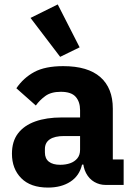

<svg xmlns="http://www.w3.org/2000/svg" viewBox="-20 -836 609 868"><path d="M539 0H457Q430 0 406.5 -13.5Q383 -27 369 -53.5Q355 -80 355 -117V-130L387 -92H351Q339 -41 298 -14.5Q257 12 197 12Q118 12 76 -30.5Q34 -73 34 -141Q34 -197 61.5 -233Q89 -269 139.5 -287Q190 -305 259 -305H342V-338Q342 -376 322 -398.5Q302 -421 255 -421Q211 -421 185 -402Q159 -383 142 -359L54 -437Q86 -484 135 -510.5Q184 -537 266 -537Q377 -537 433.5 -487.5Q490 -438 490 -345V-115H539ZM342 -221H270Q227 -221 205 -206Q183 -191 183 -162V-147Q183 -119 201 -105Q219 -91 252 -91Q277 -91 297 -98Q317 -105 329.5 -120Q342 -135 342 -159ZM252 -579 118 -755 241 -816 340 -622Z"/></svg>

Font: IBM Plex Sans
Style: Bold
Weight: 700
Designer: Mike Abbink, Paul van der Laan, Pieter van Rosmalen
Foundry: Bold Monday
Version: Version 3.201